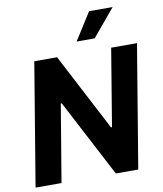

<svg xmlns="http://www.w3.org/2000/svg" viewBox="-101 -1040 949 1120"><g transform="rotate(-10 373.5 -479.5)"><path d="M508.5 -797.6H401.6L503.9 -959.2H643.5ZM626.1 0H493.3L253.6 -457.7H247.9L171.5 0H17.8L138.5 -727.3H273.4L512.1 -269.9H518.1L593.8 -727.3H746.8Z"/></g></svg>

Font: Linik Sans
Style: Bold Italic
Weight: 700
Italic angle: 9°
Designer: Fonts by Rasmus Andersson / Changes by Cristiano Sobral with parts from Marc Monis
Foundry: rsms
Version: Version 3.020; ttfautohint (v1.6)